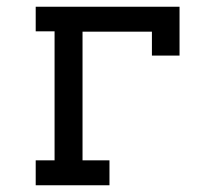

<svg xmlns="http://www.w3.org/2000/svg" viewBox="-20 -550 640 570"><path d="M86 0V-74H142V-457H86V-530H513V-385H431V-456H225V-74H305V0Z"/></svg>

Font: Iosevka Curly Slab Extended
Style: Regular
Weight: 400
Width: 7
Monospace: yes
Designer: Belleve Invis
Foundry: Belleve Invis
Version: Version 11.1.0; ttfautohint (v1.8.3)